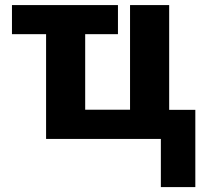

<svg xmlns="http://www.w3.org/2000/svg" viewBox="-20 -555 814 767"><path d="M760.3 192.4H622.6V0H164.1V-418.5H27.8V-534.7H451.2V-418.5H320.3V-116.7H499.5V-534.7H655.8V-116.2H760.3Z"/></svg>

Font: Lunasima
Style: Bold
Weight: 700
Designer: The DocRepair Project, Monotype Design Team
Foundry: Google
Version: Version 2.009